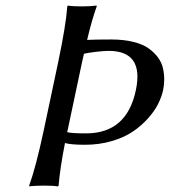

<svg xmlns="http://www.w3.org/2000/svg" viewBox="-20 -668 611 691"><path d="M189.5 -444.8Q217.3 -577.1 222.2 -645L224.6 -647.9Q240.7 -645 274.9 -645Q290.5 -645 303.7 -645.8Q316.9 -646.5 322.3 -647.5L327.6 -647.9L328.1 -645Q310.5 -596.2 293.5 -524.4Q319.8 -525.9 380.9 -525.9Q425.3 -525.9 459.7 -517.3Q494.1 -508.8 514.9 -493.9Q535.6 -479 548.8 -460.9Q562 -442.9 566.7 -421.4Q571.3 -399.9 571 -380.9Q570.8 -361.8 566.9 -342.8Q561.5 -318.8 548.8 -293.5Q536.1 -268.1 512.2 -241.5Q488.3 -214.8 457.5 -194.1Q426.8 -173.3 382.1 -160.2Q337.4 -147 286.1 -147Q234.4 -147 213.9 -153.3Q195.8 -61 190.9 0L188.5 2.9Q172.4 0 138.2 0Q122.6 0 109.4 0.7Q96.2 1.5 90.8 2L85.4 2.9L85 0Q109.4 -67.4 137.7 -200.2ZM221.7 -192.4Q236.3 -188 290 -188Q436 -188 468.8 -342.8Q499 -484.9 371.1 -484.9Q355.5 -484.9 327.1 -481.7Q298.8 -478.5 282.2 -474.6L275.4 -444.8L223.6 -200.2Z"/></svg>

Font: Linux Biolinum G
Style: Italic
Weight: 400
Italic angle: -12°
Designer: Philipp H. Poll
Foundry: Philipp H. Poll
Version: Version 0.5.1